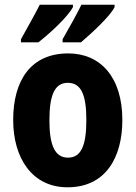

<svg xmlns="http://www.w3.org/2000/svg" viewBox="-20 -786 577 816"><path d="M467 -756V-766H326C311 -734 279 -677 246 -619V-606H324C370 -645 449 -718 467 -756ZM290 -756V-766H149C133 -734 102 -678 69 -619V-606H143C197 -648 270 -717 290 -756ZM500 -276C500 -458 407 -559 270 -559C111 -559 36 -444 36 -276C36 -115 116 10 267 10C430 10 500 -118 500 -276ZM190 -275C190 -383 213 -434 268 -434C325 -434 347 -383 347 -276C347 -168 325 -116 269 -116C213 -116 190 -169 190 -275Z"/></svg>

Font: Noto Sans Sinhala UI Condensed ExtraBold
Style: Regular
Weight: 800
Width: 3
Designer: Jelle Bosma - Monotype Design Team
Foundry: Monotype Imaging Inc.
Version: Version 2.006